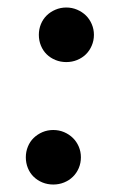

<svg xmlns="http://www.w3.org/2000/svg" viewBox="-20 -492 316 519"><path d="M49.8 -66.9Q49.8 -82 55.4 -95.7Q61 -109.4 71 -119.1Q81.1 -128.9 94.7 -134.8Q108.4 -140.6 124 -140.6Q139.6 -140.6 153.3 -134.8Q167 -128.9 177 -119.1Q187 -109.4 192.9 -95.7Q198.7 -82 198.7 -66.9Q198.7 -51.3 192.9 -37.6Q187 -23.9 177 -14.2Q167 -4.4 153.3 1.2Q139.6 6.8 124 6.8Q108.4 6.8 94.7 1.2Q81.1 -4.4 71 -14.2Q61 -23.9 55.4 -37.6Q49.8 -51.3 49.8 -66.9ZM85 -397.9Q85 -413.1 90.6 -426.8Q96.2 -440.4 106.2 -450.2Q116.2 -460 129.9 -465.8Q143.6 -471.7 159.2 -471.7Q174.8 -471.7 188.5 -465.8Q202.1 -460 212.2 -450.2Q222.2 -440.4 228 -426.8Q233.9 -413.1 233.9 -397.9Q233.9 -382.3 228 -368.7Q222.2 -355 212.2 -345.2Q202.1 -335.4 188.5 -329.8Q174.8 -324.2 159.2 -324.2Q143.6 -324.2 129.9 -329.8Q116.2 -335.4 106.2 -345.2Q96.2 -355 90.6 -368.7Q85 -382.3 85 -397.9Z"/></svg>

Font: Carlito
Style: Bold Italic
Weight: 700
Italic angle: -7°
Designer: Lukasz Dziedzic
Foundry: tyPoland Lukasz Dziedzic
Version: Version 1.104